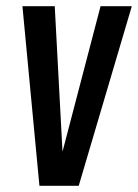

<svg xmlns="http://www.w3.org/2000/svg" viewBox="-20 -598 444 618"><path d="M106.9 0 52.2 -578.1H156.2L181.2 -109.9L303.7 -578.1H404.3L233.4 0Z"/></svg>

Font: Oswald
Style: Regular
Weight: 400
Designer: Vernon Adams
Foundry: Vernon Adams
Version: 3.0; ttfautohint (v0.94.23-7a4d-dirty) -l 8 -r 50 -G 200 -x 